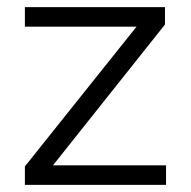

<svg xmlns="http://www.w3.org/2000/svg" viewBox="-20 -520 537 540"><path d="M50 0V-52L364 -445H50V-500H444V-451L129 -55H447V0Z"/></svg>

Font: Figtree Light Light
Style: Regular
Weight: 300
Version: Version 2.001;gftools[0.9.30]